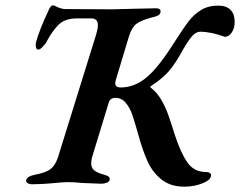

<svg xmlns="http://www.w3.org/2000/svg" viewBox="-20 -685 900 720"><path d="M500 -175Q485 -229 476 -255Q467 -281 451.5 -299.5Q436 -318 413 -318Q393 -318 388 -301L326 -98Q322 -85 322 -72Q322 -56 333 -46.5Q344 -37 370 -30Q382 -27 387.5 -22.5Q393 -18 391 -10Q390 -4 380.5 0Q371 4 360 4Q348 4 285 1Q260 -2 234 -2Q216 -2 178 2Q136 6 101 6Q90 6 83.5 1.5Q77 -3 78 -9Q81 -24 112 -30Q151 -37 169.5 -51Q188 -65 198 -97L341 -557Q347 -577 347 -591Q347 -616 322 -616H269Q224 -616 200.5 -593Q177 -570 157 -533Q152 -522 141 -510.5Q130 -499 124 -499Q114 -499 114 -517Q114 -523 115 -526Q126 -569 162 -646Q170 -665 178 -665Q182 -665 188 -662Q194 -659 198 -657Q216 -651 222 -651L400 -650L477 -652Q541 -654 565 -654Q574 -654 578.5 -650.5Q583 -647 582 -640Q581 -632 573.5 -627.5Q566 -623 551 -620Q509 -609 491.5 -595.5Q474 -582 464 -550L414 -384Q412 -376 412 -373Q412 -357 433 -357Q483 -357 527.5 -393Q572 -429 629 -519Q666 -577 686.5 -604Q707 -631 734 -647.5Q761 -664 799 -664Q828 -664 844 -648.5Q860 -633 860 -602Q860 -579 849 -563Q838 -547 823 -547Q770 -566 731 -566Q715 -566 700.5 -549.5Q686 -533 667 -500Q638 -447 614 -419Q590 -391 550 -365Q544 -361 543.5 -359.5Q543 -358 548 -354Q570 -337 585.5 -309.5Q601 -282 610 -257Q619 -232 636 -178Q658 -111 683 -75.5Q708 -40 752 -40Q763 -40 768 -35.5Q773 -31 771 -25Q769 -9 738 3Q707 15 671 15Q619 15 585.5 -12Q552 -39 534 -78.5Q516 -118 500 -175Z"/></svg>

Font: EB Garamond SemiBold
Style: Italic
Weight: 600
Italic angle: -17.2°
Designer: Georg Duffner and Octavio Pardo
Foundry: Georg Duffner
Version: Version 1.000